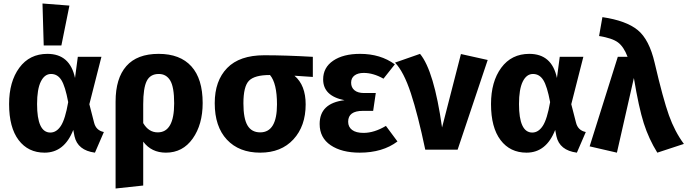

<svg xmlns="http://www.w3.org/2000/svg" viewBox="-20 -856 3931 1098"><path d="M223 -836 377 -824 331 -596H230ZM251 -548Q380 -548 409 -410L425 -531H560L491 -260L518 -155Q529 -110 574 -101L523 17Q424 4 406 -77L399 -113Q348 17 235 17Q141 17 86.5 -55Q32 -127 32 -261Q32 -389 90.5 -468.5Q149 -548 251 -548ZM192 -261Q192 -98 268 -98Q303 -98 328 -136Q353 -174 370 -272Q353 -363 331 -398Q309 -433 272 -433Q235 -433 213.5 -389.5Q192 -346 192 -261Z M1139 -267Q1139 -144 1082 -63.5Q1025 17 929 17Q846 17 799 -46V205L641 222V-275Q641 -408 702.5 -478Q764 -548 887 -548Q1010 -548 1074.5 -476.5Q1139 -405 1139 -267ZM882 -99Q976 -99 976 -265Q976 -358 953.5 -395.5Q931 -433 888 -433Q839 -433 819 -392.5Q799 -352 799 -260V-152Q830 -99 882 -99Z M1769 -531V-416L1664 -423Q1728 -369 1728 -259Q1728 -135 1658 -59Q1588 17 1468 17Q1347 17 1277.5 -57.5Q1208 -132 1208 -266Q1208 -394 1279 -467Q1350 -540 1491 -540Q1614 -540 1769 -531ZM1468 -99Q1564 -99 1564 -259Q1564 -380 1524 -427H1523Q1436 -427 1404 -394.5Q1372 -362 1372 -265Q1372 -178 1395.5 -138.5Q1419 -99 1468 -99Z M2039 -548Q2156 -548 2238 -488L2173 -406Q2115 -439 2060 -439Q2027 -439 2007.5 -424.5Q1988 -410 1988 -383Q1988 -356 2007 -340Q2026 -324 2062 -324H2129L2114 -222H2055Q1971 -222 1971 -160Q1971 -130 1993.5 -113Q2016 -96 2059 -96Q2120 -96 2187 -136L2253 -47Q2168 17 2037 17Q1934 17 1871 -25.5Q1808 -68 1808 -147Q1808 -266 1950 -283Q1828 -307 1828 -402Q1828 -470 1885.5 -509Q1943 -548 2039 -548Z M2382 -548Q2462 -452 2508 -127L2616 -547L2769 -513L2597 0H2412Q2370 -200 2329.5 -323Q2289 -446 2239 -498Z M3007 -548Q3136 -548 3165 -410L3181 -531H3316L3247 -260L3274 -155Q3285 -110 3330 -101L3279 17Q3180 4 3162 -77L3155 -113Q3104 17 2991 17Q2897 17 2842.5 -55Q2788 -127 2788 -261Q2788 -389 2846.5 -468.5Q2905 -548 3007 -548ZM2948 -261Q2948 -98 3024 -98Q3059 -98 3084 -136Q3109 -174 3126 -272Q3109 -363 3087 -398Q3065 -433 3028 -433Q2991 -433 2969.5 -389.5Q2948 -346 2948 -261Z M3425 -758Q3561 -738 3627 -684Q3693 -630 3724 -496Q3772 -290 3805.5 -196.5Q3839 -103 3891 -33L3739 17Q3690 -62 3661.5 -151.5Q3633 -241 3605 -410L3508 17L3352 -19L3513 -531H3569Q3547 -589 3514 -613.5Q3481 -638 3406 -650Z"/></svg>

Font: FiraGO
Style: Bold
Weight: 700
Designer: bBox Type
Foundry: bBox Type GmbH
Version: Version 1.001;PS 001.001;hotconv 1.0.88;makeotf.lib2.5.64775